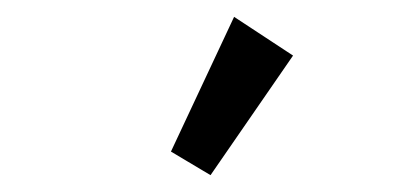

<svg xmlns="http://www.w3.org/2000/svg" viewBox="-20 -723 490 228"><path d="M230 -515 183 -543 258 -703 328 -657Z"/></svg>

Font: Inconsolata SemiCondensed SemiBold
Style: Regular
Weight: 600
Width: 4
Monospace: yes
Designer: Raph Levien, Cyreal, Brenton Simpson
Foundry: Raph Levien, Cyreal, Google
Version: Version 3.001; ttfautohint (v1.8.2.53-6de2)